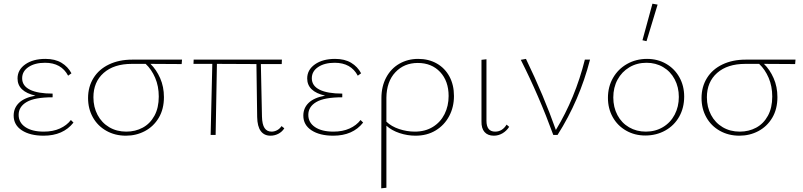

<svg xmlns="http://www.w3.org/2000/svg" viewBox="-20 -731 4349 1040"><path d="M378 -67Q322 4 216 4Q143 4 98.5 -25Q54 -54 54 -105Q54 -146 83 -174Q112 -202 172 -213Q75 -235 75 -306Q75 -353 117 -382.5Q159 -412 226 -412Q278 -412 313 -391Q348 -370 367 -334L349 -321Q312 -391 224 -391Q169 -391 134.5 -368Q100 -345 100 -307Q100 -266 142.5 -245Q185 -224 265 -224V-204Q168 -204 124.5 -178.5Q81 -153 81 -109Q81 -67 117.5 -42.5Q154 -18 217 -18Q267 -18 304.5 -35Q342 -52 364 -81Z M964 -384Q849 -384 795 -385Q827 -354 847.5 -307.5Q868 -261 868 -205Q868 -140 840 -93Q812 -46 765 -21Q718 4 662 4Q603 4 556 -22.5Q509 -49 483 -95.5Q457 -142 457 -200Q457 -261 486.5 -308.5Q516 -356 570.5 -382Q625 -408 696 -408H966ZM769 -385H694Q597 -385 541.5 -336Q486 -287 486 -204Q486 -151 508.5 -108.5Q531 -66 571.5 -42Q612 -18 664 -18Q713 -18 753 -39.5Q793 -61 816.5 -104Q840 -147 840 -208Q840 -264 820.5 -309.5Q801 -355 769 -385Z M1520 -36Q1508 -17 1488 -6.5Q1468 4 1445 4Q1411 4 1392.5 -21Q1374 -46 1373 -97L1369 -384L1155 -385L1148 0H1121L1130 -385H1028L1029 -408H1507L1506 -384H1393L1399 -100Q1400 -57 1413 -37.5Q1426 -18 1451 -18Q1466 -18 1480.5 -25.5Q1495 -33 1505 -48Z M1947 -67Q1891 4 1785 4Q1712 4 1667.5 -25Q1623 -54 1623 -105Q1623 -146 1652 -174Q1681 -202 1741 -213Q1644 -235 1644 -306Q1644 -353 1686 -382.5Q1728 -412 1795 -412Q1847 -412 1882 -391Q1917 -370 1936 -334L1918 -321Q1881 -391 1793 -391Q1738 -391 1703.5 -368Q1669 -345 1669 -307Q1669 -266 1711.5 -245Q1754 -224 1834 -224V-204Q1737 -204 1693.5 -178.5Q1650 -153 1650 -109Q1650 -67 1686.5 -42.5Q1723 -18 1786 -18Q1836 -18 1873.5 -35Q1911 -52 1933 -81Z M2439 -211Q2439 -151 2413 -102Q2387 -53 2340 -24.5Q2293 4 2231 4Q2187 4 2144.5 -10Q2102 -24 2073 -50V286L2045 289Q2046 126 2046 -199Q2046 -263 2072 -311.5Q2098 -360 2143.5 -386Q2189 -412 2245 -412Q2302 -412 2346 -387Q2390 -362 2414.5 -316.5Q2439 -271 2439 -211ZM2410 -211Q2410 -292 2364 -341Q2318 -390 2243 -390Q2169 -390 2121.5 -339.5Q2074 -289 2073 -202V-72Q2100 -46 2142 -32Q2184 -18 2227 -18Q2283 -18 2324.5 -43.5Q2366 -69 2388 -113Q2410 -157 2410 -211Z M2588 -74V-407L2615 -410V-77Q2615 -18 2662 -18Q2701 -18 2724 -56L2738 -44Q2724 -22 2702 -9Q2680 4 2655 4Q2622 4 2604.5 -16Q2587 -36 2588 -74Z M3176 -408Q3119 -187 3000 0H2977Q2900 -211 2801 -407L2829 -412Q2926 -211 2991 -27Q3096 -200 3148 -408Z M3460 -513 3514 -711 3542 -706 3482 -508ZM3273 -201Q3273 -261 3300.5 -309Q3328 -357 3376.5 -384.5Q3425 -412 3485 -412Q3542 -412 3588 -385.5Q3634 -359 3660 -312.5Q3686 -266 3686 -208Q3686 -147 3659 -99Q3632 -51 3583.5 -24Q3535 3 3475 3Q3418 3 3371.5 -23.5Q3325 -50 3299 -96.5Q3273 -143 3273 -201ZM3657 -206Q3657 -259 3634.5 -301.5Q3612 -344 3572 -367.5Q3532 -391 3482 -391Q3430 -391 3389 -366.5Q3348 -342 3325 -299.5Q3302 -257 3302 -203Q3302 -150 3324.5 -107.5Q3347 -65 3387.5 -41.5Q3428 -18 3478 -18Q3530 -18 3571 -42.5Q3612 -67 3634.5 -110Q3657 -153 3657 -206Z M4287 -384Q4172 -384 4118 -385Q4150 -354 4170.5 -307.5Q4191 -261 4191 -205Q4191 -140 4163 -93Q4135 -46 4088 -21Q4041 4 3985 4Q3926 4 3879 -22.5Q3832 -49 3806 -95.5Q3780 -142 3780 -200Q3780 -261 3809.5 -308.5Q3839 -356 3893.5 -382Q3948 -408 4019 -408H4289ZM4092 -385H4017Q3920 -385 3864.5 -336Q3809 -287 3809 -204Q3809 -151 3831.5 -108.5Q3854 -66 3894.5 -42Q3935 -18 3987 -18Q4036 -18 4076 -39.5Q4116 -61 4139.5 -104Q4163 -147 4163 -208Q4163 -264 4143.5 -309.5Q4124 -355 4092 -385Z"/></svg>

Font: Ysabeau Infant Extralight
Style: Regular
Weight: 200
Designer: Christian Thalmann (Catharsis Fonts)
Version: Version 0.003